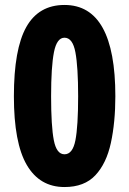

<svg xmlns="http://www.w3.org/2000/svg" viewBox="-20 -744 521 774"><path d="M445 -356Q445 -251 427 -168Q409 -85 364.5 -37.5Q320 10 240 10Q140 10 88 -79Q36 -168 36 -356Q36 -546 86 -635Q136 -724 240 -724Q445 -724 445 -356ZM186 -356Q186 -235 197 -178.5Q208 -122 240 -122Q273 -122 284 -178.5Q295 -235 295 -356Q295 -474 284 -533Q273 -592 240 -592Q209 -592 197.5 -533.5Q186 -475 186 -356Z"/></svg>

Font: Noto Sans Lao ExtraCondensed ExtraBold
Style: Regular
Weight: 800
Width: 2
Designer: Monotype Design Team
Foundry: Monotype Imaging Inc.
Version: Version 2.003; ttfautohint (v1.8.4.7-5d5b)